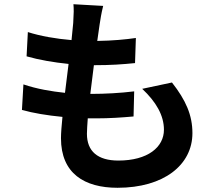

<svg xmlns="http://www.w3.org/2000/svg" viewBox="-20 -829 1040 910"><path d="M91 -429 84 -308C137 -293 203 -282 276 -275C272 -234 269 -198 269 -174C269 -7 380 61 537 61C756 61 892 -47 892 -198C892 -283 861 -354 795 -438L654 -408C720 -346 757 -282 757 -214C757 -132 681 -68 541 -68C443 -68 392 -112 392 -195C392 -213 394 -238 396 -268H436C499 -268 557 -272 613 -277L616 -396C551 -388 477 -384 415 -384H408L425 -520C506 -520 561 -524 620 -530L624 -649C577 -642 513 -636 441 -635L452 -712C456 -738 460 -765 469 -801L328 -809C330 -787 330 -767 327 -720L319 -639C246 -645 171 -658 112 -677L106 -562C165 -545 236 -533 305 -526L288 -389C223 -396 156 -407 91 -429Z"/></svg>

Font: Noto Sans JP
Style: Bold
Weight: 700
Designer: Ryoko NISHIZUKA 西塚涼子 (kana, bopomofo & ideographs); Paul D. Hunt (Latin, Greek & Cyrillic); Sandoll Communications 산돌커뮤니
Foundry: Adobe
Version: Version 2.004;hotconv 1.0.118;makeotfexe 2.5.65603